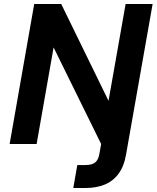

<svg xmlns="http://www.w3.org/2000/svg" viewBox="-20 -720 783 960"><path d="M28.1 0 151.1 -700H286.1L522.6 -216L608.1 -700H743.1L610.9 49.2Q600.6 111.2 572.6 148.8Q544.7 186.3 502.8 203.2Q460.9 220 407.8 220H346.4L366.5 105.2H407.2Q440 105.2 455.8 92.3Q471.7 79.5 476.9 49.5L485.7 0L248 -482.9L163.1 0Z"/></svg>

Font: DM Sans 9pt
Style: Italic
Weight: 400
Italic angle: -10°
Designer: Colophon Foundry, Jonny Pinhorn
Foundry: Colophon Foundry
Version: Version 4.004